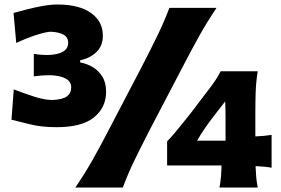

<svg xmlns="http://www.w3.org/2000/svg" viewBox="-20 -845 1266 865"><path d="M234.9 -272Q167 -272 115.7 -284.9Q64.5 -297.9 31.7 -305.7L42 -442.4Q84.5 -425.8 132.3 -410.2Q180.2 -394.5 215.8 -394.5Q262.2 -396.5 281.5 -410.9Q300.8 -425.3 300.8 -451.2Q300.8 -502.4 205.6 -506.3Q168.9 -506.3 132.3 -501V-602.5Q161.1 -597.2 195.8 -597.2Q287.1 -600.1 287.1 -652.3Q287.1 -677.2 266.4 -688.7Q245.6 -700.2 210 -702.1Q189.9 -702.1 145.3 -688Q100.6 -673.8 53.2 -651.4L41 -786.6Q65.4 -793.5 100.3 -802.5Q135.3 -811.5 171.9 -818.1Q208.5 -824.7 238.3 -824.7Q336.4 -824.7 389.9 -786.6Q443.4 -748.5 443.4 -684.6Q443.4 -637.7 413.8 -609.9Q384.3 -582 341.3 -573.7V-563.5Q370.6 -558.6 397.2 -543Q423.8 -527.3 440.9 -500Q458 -472.7 458 -431.6Q458 -360.8 403.6 -316.4Q349.1 -272 234.9 -272ZM319.3 0Q361.8 -62.5 396.2 -123Q430.7 -183.6 470.7 -261.2L617.2 -541.5Q658.7 -621.6 688.7 -683.6Q718.8 -745.6 743.2 -809.6H955.6Q912.6 -745.6 877.9 -683.6Q843.3 -621.6 801.8 -541.5L655.3 -261.2Q615.2 -183.6 585.9 -123Q556.6 -62.5 533.2 0ZM1131.3 -96.7Q1132.3 -70.8 1134.3 -48.1Q1136.2 -25.4 1141.1 0H968.8Q973.6 -26.4 975.6 -49.6Q977.5 -72.8 978 -99.6H732.9V-208Q747.1 -222.2 766.6 -245.4Q786.1 -268.6 806.9 -294.7Q827.6 -320.8 845.2 -342.8L910.6 -429.2Q929.2 -452.6 946 -476.8Q962.9 -501 974.1 -523.9H1141.1Q1133.3 -475.6 1131.8 -429.4Q1130.4 -383.3 1130.4 -337.9V-230.5Q1171.9 -231.9 1203.6 -237.3V-89.4Q1188.5 -92.3 1169.7 -94Q1150.9 -95.7 1131.3 -96.7ZM868.2 -211.4H996.1V-307.6Q996.1 -348.1 994.6 -388.2L943.8 -322.8Q922.9 -295.9 903.3 -267.6Q883.8 -239.3 868.2 -211.4Z"/></svg>

Font: Pinar DS4 ExtraBold
Style: Regular
Weight: 800
Designer: Amin Abedi
Version: Version 3.000